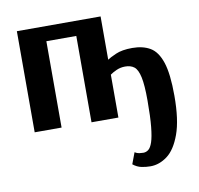

<svg xmlns="http://www.w3.org/2000/svg" viewBox="-83 -587 967 935"><g transform="rotate(-10 400.5 -119.5)"><path d="M587 261Q565 261 543 256.5Q521 252 501 236L522 180Q533 187 544 188.5Q555 190 564 190Q578 190 589.5 181Q601 172 609.5 147Q618 122 623 73Q628 24 628 -57Q628 -134 619.5 -173Q611 -212 594 -225.5Q577 -239 549 -239Q526 -239 506 -230Q486 -221 474 -212V0H341V-427H193V0H60V-500H474V-286Q485 -294 516.5 -308Q548 -322 599 -322Q651 -322 687 -301Q723 -280 742 -223Q761 -166 761 -57Q761 62 735.5 132Q710 202 670.5 231.5Q631 261 587 261Z"/></g></svg>

Font: Arsenal SC
Style: Bold
Weight: 700
Designer: Andrij Shevchenko
Foundry: Stairsfor
Version: Version 2.001; ttfautohint (v1.8.4.7-5d5b)